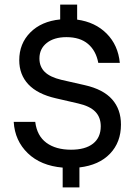

<svg xmlns="http://www.w3.org/2000/svg" viewBox="-20 -745 590 840"><path d="M254.2 75V-11.7Q158.3 -20 101.7 -74.6Q45 -129.2 40 -211.7H134.2Q141.7 -150.8 182.9 -120.4Q224.2 -90 290.8 -90Q353.3 -90 387.1 -116.7Q420.8 -143.3 420.8 -192.5Q420.8 -231.7 397.1 -256.2Q373.3 -280.8 321.7 -292.5L224.2 -315Q144.2 -333.3 104.2 -375.8Q64.2 -418.3 64.2 -481.7Q64.2 -554.2 112.5 -602.9Q160.8 -651.7 243.3 -660V-725H317.5V-659.2Q396.7 -648.3 446.7 -597.9Q496.7 -547.5 504.2 -470H410Q400 -523.3 365 -552.9Q330 -582.5 270.8 -582.5Q216.7 -582.5 184.6 -557.1Q152.5 -531.7 152.5 -489.2Q152.5 -453.3 175.8 -430.4Q199.2 -407.5 248.3 -395.8L350.8 -372.5Q431.7 -354.2 470.4 -310.4Q509.2 -266.7 509.2 -200Q509.2 -122.5 461.2 -72.5Q413.3 -22.5 327.5 -12.5V75Z"/></svg>

Font: Funnel Sans
Style: Regular
Weight: 400
Designer: NORD ID, Kristian Moeller
Foundry: Dicotype
Version: Version 1.000